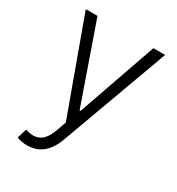

<svg xmlns="http://www.w3.org/2000/svg" viewBox="-178 -658 902 977"><g transform="rotate(30 272.5 -170.0)"><path d="M127.4 204.6Q90.8 204.6 66.4 193.4L83.5 137.2Q109.4 145.5 129.4 145.5Q159.7 145.5 181.9 125.5Q204.1 105.5 220.7 60.5L240.2 5.4L39.6 -545.4H108.4L270 -83.5H275.4L437 -545.4H505.9L274.9 86.4Q231 204.6 127.4 204.6Z"/></g></svg>

Font: Interop Light
Style: Regular
Weight: 300
Designer: Rasmus Andersson, Google, Jang Haemin
Foundry: jhaemin
Version: Version 1.007